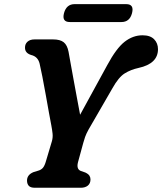

<svg xmlns="http://www.w3.org/2000/svg" viewBox="-20 -886 766 906"><path d="M407 -39.5Q407 -20.5 394.5 -10.2Q382 0 361 0H145Q124 0 115.8 -9.2Q107.5 -18.5 107.5 -34Q107.5 -61.5 138.5 -74L160 -80.5Q174.5 -84.5 182.8 -94.5Q191 -104.5 197 -126L225 -220Q230 -237.5 228 -256Q226 -274.5 222.5 -292.5Q218.5 -313 211.2 -353Q204 -393 195.8 -439Q187.5 -485 179.8 -525Q172 -565 167 -585.5Q159 -619 127 -626.5Q98 -635.5 98 -660.5Q97.5 -678 109.5 -689Q121.5 -700 142.5 -700H231Q264 -700 280.8 -686.5Q297.5 -673 303.5 -641.5Q307 -622 313.2 -587.2Q319.5 -552.5 327.2 -510.2Q335 -468 343 -424.5Q351 -381 358 -344.5L486 -578.5Q529 -658.5 568.2 -689Q607.5 -719.5 652.5 -719.5Q689 -719.5 707.2 -700.8Q725.5 -682 725.5 -654Q725.5 -585.5 634 -565.5Q597 -557.5 568.2 -539.5Q539.5 -521.5 510.5 -469.5L397.5 -274Q386.5 -254 381.5 -239.5Q376.5 -225 373 -212L348 -120.5Q339.5 -87.5 362 -79L382.5 -72Q397 -65 402 -57Q407 -49 407 -39.5ZM282 -824Q293.5 -866.5 332 -866.5H575.5Q614 -866.5 603 -824Q592 -782 553 -782H309.5Q271 -782 282 -824Z"/></svg>

Font: Fraunces 9pt S100 SemiBold
Style: Italic
Weight: 600
Italic angle: -16°
Version: Version 1.000; ttfautohint (v1.8.3)